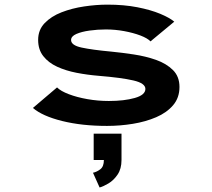

<svg xmlns="http://www.w3.org/2000/svg" viewBox="-20 -532 915 828"><path d="M441.5 11Q333 11 247.8 -10.2Q162.5 -31.5 122 -66.5L226 -155Q242 -139 276.8 -125.8Q311.5 -112.5 356.8 -104.5Q402 -96.5 449.5 -96.5Q515.5 -96.5 561.2 -109.5Q607 -122.5 607 -148.5Q607 -173 555.5 -185Q504 -197 406 -205Q357 -209 310.5 -218Q264 -227 226.5 -244.2Q189 -261.5 166.8 -289.8Q144.5 -318 144.5 -360Q144.5 -403 172.5 -432.2Q200.5 -461.5 245.5 -479Q290.5 -496.5 342.8 -504.2Q395 -512 443.5 -512Q514.5 -512 572.2 -500.8Q630 -489.5 670.8 -472.5Q711.5 -455.5 731.5 -438.5L629 -353.5Q616.5 -367 585.8 -378.8Q555 -390.5 515.5 -397.8Q476 -405 436.5 -405Q401 -405 366.5 -400.2Q332 -395.5 309.2 -385.5Q286.5 -375.5 286.5 -359.5Q286.5 -336.5 332.2 -326.8Q378 -317 459 -309.5Q505.5 -305 556.8 -297.2Q608 -289.5 652.8 -273.8Q697.5 -258 725.8 -230Q754 -202 754 -157Q754 -110.5 726.5 -78.2Q699 -46 653.5 -26.5Q608 -7 552.8 2Q497.5 11 441.5 11ZM384 158V44.5H504V158Q504 196 487 221Q470 246 447.5 259.2Q425 272.5 409.5 276.5L381 213Q397.5 209.5 412.8 197.8Q428 186 428 158Z"/></svg>

Font: Trispace SemiExpanded SemiBold
Style: Regular
Weight: 600
Width: 6
Designer: Tyler Finck
Foundry: Etcetera Type Company
Version: Version 1.210; ttfautohint (v1.8.3)